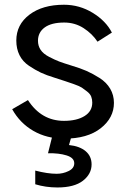

<svg xmlns="http://www.w3.org/2000/svg" viewBox="-20 -576 540 822"><path d="M130.9 154.3Q183.6 168 222.7 168Q250 168 273.9 156.2Q297.9 144.5 297.9 123Q297.9 99.6 265.1 89.4Q232.4 79.1 185.5 80.1L208 -9.8H291L275.4 44.9Q321.3 49.8 346.7 71.3Q372.1 92.8 372.1 127.9Q372.1 168.9 335 197.8Q297.9 226.6 225.6 226.6Q175.8 226.6 130.9 212.9ZM32.2 -108.4 99.6 -147.5Q157.2 -58.6 253.9 -58.6Q308.6 -58.6 341.8 -79.1Q375 -99.6 375 -136.7Q375 -150.4 370.6 -162.1Q366.2 -173.8 353 -184.1Q339.8 -194.3 330.6 -200.7Q321.3 -207 296.4 -215.8Q271.5 -224.6 259.3 -228.5Q247.1 -232.4 213.9 -243.2Q178.7 -253.9 154.8 -265.1Q130.9 -276.4 104 -294.4Q77.1 -312.5 63.5 -339.8Q49.8 -367.2 49.8 -402.3Q49.8 -470.7 106 -513.2Q162.1 -555.7 253.9 -555.7Q320.3 -555.7 377 -521Q433.6 -486.3 459 -436.5L397.5 -397.5Q375 -431.6 337.9 -455.6Q300.8 -479.5 254.9 -479.5Q200.2 -479.5 171.4 -458.5Q142.6 -437.5 142.6 -401.4Q142.6 -379.9 153.8 -362.8Q165 -345.7 190.4 -332.5Q215.8 -319.3 233.9 -312.5Q252 -305.7 287.1 -294.9Q323.2 -284.2 350.1 -272.5Q377 -260.7 406.2 -242.2Q435.5 -223.6 451.7 -196.3Q467.8 -168.9 467.8 -135.7Q467.8 -71.3 411.1 -26.9Q354.5 17.6 254.9 17.6Q180.7 17.6 123 -15.6Q65.4 -48.8 32.2 -108.4Z"/></svg>

Font: Gothic A1 Medium
Style: Regular
Weight: 500
Designer: HanYang I&C Co.,Ltd.
Foundry: HanYang I&C Co.,Ltd.
Version: Version 2.50